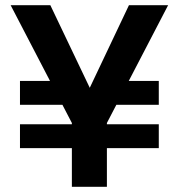

<svg xmlns="http://www.w3.org/2000/svg" viewBox="-20 -720 689 740"><path d="M57 -149V-241H592V-149ZM283 -316H57V-408H279ZM396 -316 400 -408H592V-316ZM257 0V-246L21 -700H174L342 -348H310L477 -700H628L392 -246V0Z"/></svg>

Font: DM Sans 20pt
Style: Bold
Weight: 700
Version: Version 4.004;gftools[0.9.30]